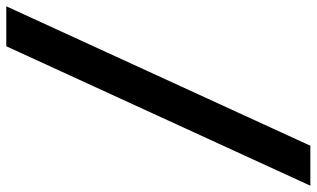

<svg xmlns="http://www.w3.org/2000/svg" viewBox="-253 -645 1006 610"><g transform="rotate(90 250.0 -340.0)"><path d="M-35 143 408 -823H535L92 143Z"/></g></svg>

Font: iosevka_custom_sans_ss08 XBd
Style: Italic
Weight: 800
Italic angle: -10°
Designer: Belleve Invis
Foundry: Belleve Invis
Version: Version 10.3.0; ttfautohint (v1.8.3)